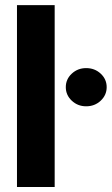

<svg xmlns="http://www.w3.org/2000/svg" viewBox="-20 -748 447 768"><path d="M47.9 -727.5H198.7V0H47.9ZM324.7 -322.8Q291 -322.8 267.1 -345.2Q243.2 -367.7 243.2 -399.4Q243.2 -431.2 267.1 -453.4Q291 -475.6 324.7 -475.6Q358.9 -475.6 382.8 -453.4Q406.7 -431.2 406.7 -399.4Q406.7 -367.7 382.8 -345.2Q358.9 -322.8 324.7 -322.8Z"/></svg>

Font: Inter Tight Stencil
Style: Bold
Weight: 700
Designer: Rasmus Andersson
Foundry: rsms
Version: Version 3.004;Glyphs 3.1.2 (3151)